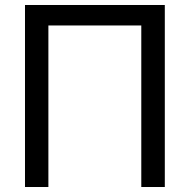

<svg xmlns="http://www.w3.org/2000/svg" viewBox="-20 -749 760 769"><path d="M640.1 0H545.9V-647H173.8V0H80.1V-729H640.1Z"/></svg>

Font: Miedinger*
Style: Book
Weight: 400
Version: Version 001.000